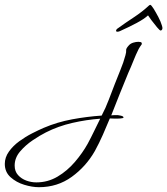

<svg xmlns="http://www.w3.org/2000/svg" viewBox="-408 -445 696 799"><path d="M-246 334Q-274 334 -307 324Q-340 314 -364 292.5Q-388 271 -388 237Q-388 210 -371 186Q-354 162 -328 143Q-302 124 -274.5 110Q-247 96 -226 87Q-170 63 -107.5 51.5Q-45 40 15 36Q32 4 44.5 -29.5Q57 -63 70 -96Q81 -125 93.5 -155Q106 -185 114 -215Q118 -229 117 -236Q116 -243 128 -256Q135 -264 146.5 -267.5Q158 -271 168 -271Q171 -271 176.5 -270Q182 -269 182 -264V-261Q174 -250 169 -241Q157 -217 147 -191.5Q137 -166 126 -142Q108 -98 90 -53.5Q72 -9 55 35Q62 34 68.5 34Q75 34 82 34Q85 34 95.5 36.5Q106 39 106 44Q106 47 93 48Q80 49 67 48.5Q54 48 52 48H49Q35 82 20 116Q5 150 -13 183Q-50 248 -109.5 291Q-169 334 -246 334ZM-257 314Q-209 314 -168.5 290Q-128 266 -96 228.5Q-64 191 -43 153Q-29 127 -16.5 101Q-4 75 9 49Q-48 53 -107 66.5Q-166 80 -217 106Q-241 118 -271.5 138.5Q-302 159 -324.5 185.5Q-347 212 -347 244Q-347 268 -333 283.5Q-319 299 -298.5 306.5Q-278 314 -257 314ZM81 -313Q75 -313 75 -317Q75 -323 85 -329Q114 -350 149 -373Q184 -396 213 -423L217 -425Q222 -424 231.5 -408.5Q241 -393 251 -374Q261 -355 265 -341Q267 -336 267.5 -332.5Q268 -329 268 -327Q267 -321 264.5 -319.5Q262 -318 260 -318Q257 -318 245.5 -331.5Q234 -345 222.5 -360.5Q211 -376 208 -381Q192 -366 160 -349Q128 -332 90 -315Q87 -314 85 -313.5Q83 -313 81 -313Z"/></svg>

Font: Bonheur Royale
Style: Regular
Weight: 400
Designer: Robert E. Leuschke
Foundry: Robert E. Leuschke
Version: Version 1.010; ttfautohint (v1.8.3)